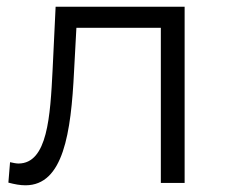

<svg xmlns="http://www.w3.org/2000/svg" viewBox="-20 -546 672 573"><path d="M146 -526 137 -338C130 -199 122 -58 35 -58C28 -58 19 -60 10 -62L5 -1C24 4 40 7 56 7C169 7 192 -149 201 -333L208 -463H460V0H531V-526Z"/></svg>

Font: Talent
Style: Regular
Weight: 400
Designer: Mike Powis
Version: Version 1.001;hotconv 1.0.109;makeotfexe 2.5.65596